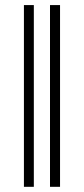

<svg xmlns="http://www.w3.org/2000/svg" viewBox="-20 -718 327 748"><path d="M213.9 9.8H174.8V-698.2H213.9ZM111.8 9.8H73.2V-698.2H111.8Z"/></svg>

Font: Biolilbert
Style: Regular
Weight: 400
Designer: Philipp H. Poll
Foundry: Philipp H. Poll
Version: Version 1.1.0